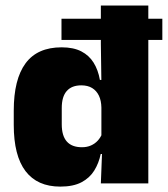

<svg xmlns="http://www.w3.org/2000/svg" viewBox="-20 -680 622 712"><path d="M208 -532V-610.5H582V-532ZM203.5 12Q118.5 12 74.8 -45.2Q31 -102.5 31 -217V-269.5Q31 -386 74.8 -445.2Q118.5 -504.5 208.5 -504.5Q252.5 -504.5 281.5 -489.5Q310.5 -474.5 327.2 -447.5Q344 -420.5 350.5 -383.5H396L356 -281Q355.5 -307 346.8 -325.2Q338 -343.5 321.8 -353.5Q305.5 -363.5 281.5 -363.5Q246 -363.5 227.5 -342.5Q209 -321.5 209 -279.5V-219Q209 -176.5 227.8 -155.2Q246.5 -134 284 -134Q302.5 -134 317.2 -140.5Q332 -147 342.5 -158.5Q353 -170 359 -185L402.5 -109H353.5Q346.5 -75 329.5 -47.5Q312.5 -20 282 -4Q251.5 12 203.5 12ZM354 0 359 -128.5 356 -153V-350V-372.5L354 -517V-659.5H530V0Z"/></svg>

Font: Anek Latin Medium ExtraBold
Style: Regular
Weight: 800
Version: Version 1.003